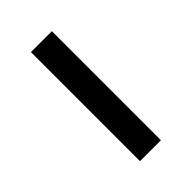

<svg xmlns="http://www.w3.org/2000/svg" viewBox="-219 -831 921 921"><g transform="rotate(-45 241.5 -370.0)"><path d="M170 0V-740H312V0Z"/></g></svg>

Font: Lexend Peta SemiBold
Style: Regular
Weight: 600
Designer: Bonnie Shaver-Troup, Thomas Jockin
Foundry: Lexend
Version: Version 1.007